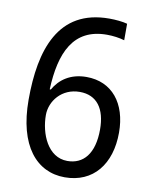

<svg xmlns="http://www.w3.org/2000/svg" viewBox="-83 -787 686 859"><g transform="rotate(10 260.0 -357.0)"><path d="M51 -304C51 -95 142 10 270 10C399 10 475 -85 475 -229C475 -362 405 -449 289 -449C216 -449 168 -414 141 -366H136C143 -533 193 -651 346 -651C374 -651 403 -647 426 -640V-715C405 -721 372 -724 344 -724C112 -724 51 -531 51 -304ZM269 -64C180 -64 139 -165 139 -250C139 -313 189 -378 271 -378C349 -378 389 -322 389 -228C389 -117 341 -64 269 -64Z"/></g></svg>

Font: Noto Sans Ethiopic SemiCondensed
Style: Regular
Weight: 400
Width: 4
Designer: Monotype Design Team
Foundry: Monotype Imaging Inc.
Version: Version 2.102